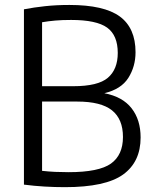

<svg xmlns="http://www.w3.org/2000/svg" viewBox="-20 -768 636 794"><path d="M248.5 6Q207 6 164.2 3.5Q121.5 1 79 -4.5V-729.5Q120 -737.5 166.8 -742.5Q213.5 -747.5 267 -747.5Q410.5 -747.5 475.5 -699.8Q540.5 -652 540.5 -552Q540.5 -493 510.8 -446Q481 -399 411.5 -382.5Q487 -368 524.2 -320.2Q561.5 -272.5 561.5 -199.5Q561.5 -98.5 489 -46.2Q416.5 6 248.5 6ZM274 -685.5Q237 -685.5 208.5 -683Q180 -680.5 154 -676V-411.5H283Q385.5 -411.5 426.2 -446.5Q467 -481.5 467 -549Q467 -622 423 -653.8Q379 -685.5 274 -685.5ZM263.5 -56Q389 -56 438.8 -91.5Q488.5 -127 488.5 -201.5Q488.5 -275.5 443 -311.8Q397.5 -348 299.5 -348H154V-61.5Q181 -58.5 208 -57.2Q235 -56 263.5 -56Z"/></svg>

Font: Encode Sans Semi Condensed
Style: Regular
Weight: 400
Width: 4
Designer: Multiple Designers
Foundry: Impallari Type
Version: Version 3.000; ttfautohint (v1.8.3) -l 8 -r 50 -G 200 -x 14 